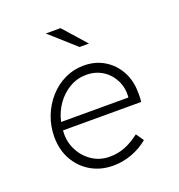

<svg xmlns="http://www.w3.org/2000/svg" viewBox="-128 -802 856 919"><g transform="rotate(-20 300.0 -342.5)"><path d="M295 10Q232 10 182.5 -18.5Q133 -47 104 -98Q75 -149 75 -215Q75 -271 94.5 -320.5Q114 -370 148 -408Q182 -446 227 -467.5Q272 -489 323 -489Q382 -489 427.5 -461.5Q473 -434 499 -386.5Q525 -339 525 -278Q525 -267 525 -256Q525 -245 523 -231H125Q120 -180 141 -135.5Q162 -91 202 -63.5Q242 -36 293 -36Q333 -36 369 -49.5Q405 -63 446 -94L473 -55Q436 -24 389.5 -7Q343 10 295 10ZM130 -272H473Q477 -320 457.5 -359Q438 -398 402 -420.5Q366 -443 320 -443Q274 -443 235 -420.5Q196 -398 168.5 -359.5Q141 -321 130 -272ZM336 -579 206 -695H281L384 -579Z"/></g></svg>

Font: Red Hat Mono
Style: Italic
Weight: 300
Italic angle: -12°
Monospace: yes
Designer: Pentagram, MCKL
Foundry: Pentagram, MCKL
Version: Version 1.023